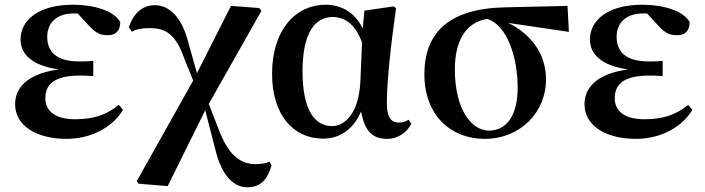

<svg xmlns="http://www.w3.org/2000/svg" viewBox="-20 -572 2985 813"><path d="M261 16C369 16 458 -35 501 -107L483 -128C433 -87 378 -67 298 -67C211 -67 172 -104 172 -156C172 -212 206 -252 319 -252C331 -252 344 -252 375 -250V-314C350 -312 334 -312 314 -312C217 -312 180 -355 180 -416C180 -477 222 -515 291 -515H309L354 -466C389 -427 409 -423 438 -423C471 -423 490 -444 489 -479C462 -527 377 -552 289 -552C138 -552 67 -483 67 -405C67 -343 115 -294 229 -278C93 -260 44 -198 44 -131C44 -38 137 16 261 16Z M1027 221C1084 221 1112 188 1130 129L1121 112C1108 120 1083 123 1062 123C999 123 948 87 906 -24L864 -132L1087 -526L1078 -538L958 -547L814 -262L772 -411C745 -502 695 -550 636 -550C586 -550 546 -519 526 -457L538 -438C555 -447 576 -453 613 -453C682 -453 725 -427 761 -322L798 -231L559 195L567 206L690 216L849 -105L891 58C919 176 972 221 1027 221Z M1348 15C1410 15 1472 -15 1509 -100C1524 -18 1556 16 1619 16C1667 16 1705 -13 1722 -49L1710 -65C1698 -58 1687 -53 1670 -53C1635 -53 1618 -76 1618 -135C1618 -229 1636 -389 1657 -537L1647 -545L1523 -527L1516 -451C1485 -516 1429 -552 1358 -552C1235 -552 1132 -449 1132 -259C1132 -86 1222 15 1348 15ZM1513 -391 1506 -227C1499 -90 1439 -38 1386 -38C1311 -38 1261 -109 1261 -270C1261 -441 1319 -500 1388 -500C1439 -500 1486 -470 1513 -391Z M2032 16C2182 16 2292 -95 2292 -236C2292 -352 2219 -433 2132 -475L2389 -437L2383 -547L2120 -541C1877 -536 1777 -431 1777 -257C1777 -85 1888 16 2032 16ZM2043 -492C2129 -465 2172 -327 2172 -200C2172 -86 2127 -19 2051 -19C1975 -19 1906 -111 1906 -278C1906 -394 1949 -477 2043 -492Z M2672 16C2780 16 2869 -35 2912 -107L2894 -128C2844 -87 2789 -67 2709 -67C2622 -67 2583 -104 2583 -156C2583 -212 2617 -252 2730 -252C2742 -252 2755 -252 2786 -250V-314C2761 -312 2745 -312 2725 -312C2628 -312 2591 -355 2591 -416C2591 -477 2633 -515 2702 -515H2720L2765 -466C2800 -427 2820 -423 2849 -423C2882 -423 2901 -444 2900 -479C2873 -527 2788 -552 2700 -552C2549 -552 2478 -483 2478 -405C2478 -343 2526 -294 2640 -278C2504 -260 2455 -198 2455 -131C2455 -38 2548 16 2672 16Z"/></svg>

Font: GenRyuMin2 TW B
Style: Regular
Weight: 700
Version: Version 2.100;PS 2.1;hotconv 16.6.51;makeotf.lib2.5.65220 DE